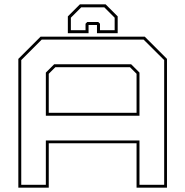

<svg xmlns="http://www.w3.org/2000/svg" viewBox="-20 -870 859 890"><path d="M65 0V-597L168 -700H651L754 -597V0H613V-206H206V0ZM78.5 -13.5H192.5V-219H626.5V-13.5H741V-591.5L645.5 -686.5H173.5L78.5 -591.5ZM192.5 -333.5V-533.5L231 -572H588L626.5 -533.5V-333.5ZM206 -347H613V-528L582.5 -558.5H236.5L206 -528ZM469.5 -850 525.5 -794V-716H429.5V-754H390.5V-716H294.5V-794L350.5 -850ZM463.5 -836H356.5L308.5 -788V-730H376.5V-760L384.5 -768H435.5L443.5 -760V-730H511.5V-788Z"/></svg>

Font: Tourney Expanded Thin
Style: Regular
Weight: 100
Width: 7
Designer: Tyler Finck
Foundry: Etcetera Type Co
Version: Version 1.010; ttfautohint (v1.8.3)